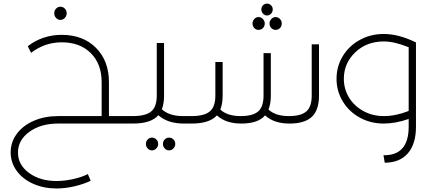

<svg xmlns="http://www.w3.org/2000/svg" viewBox="-20 -695 2428 1080"><path d="M285.2 -620.1Q285.2 -635.7 295.4 -646.5Q305.7 -657.2 319.8 -657.2Q334.5 -657.2 344.7 -646.5Q355 -635.7 355 -620.1Q355 -605 344.5 -594Q334 -583 319.8 -583Q305.7 -583 295.4 -594Q285.2 -605 285.2 -620.1ZM705.1 -42Q717.8 -42 721.4 -37.1Q725.1 -32.2 725.1 -21Q725.1 -9.8 721.4 -4.9Q717.8 0 705.1 0H306.2Q209.5 0 145.3 46.4Q81.1 92.8 81.1 163.1Q81.1 232.4 143.3 277.8Q205.6 323.2 297.9 323.2Q342.8 323.2 391.8 312.3Q440.9 301.3 474.1 284.2L490.2 321.8Q448.2 341.8 396.7 353.5Q345.2 365.2 297.9 365.2Q226.6 365.2 167.5 339.1Q108.4 313 74.2 266.4Q40 219.7 40 162.1Q40 104 75 57.1Q109.9 10.3 170.9 -15.9Q231.9 -42 307.1 -42H551.8V-232.9Q551.8 -335.4 490.7 -396.2Q429.7 -457 327.1 -457Q231.9 -457 154.8 -397.9L136.2 -435.1Q219.7 -499 327.1 -499Q447.3 -499 520 -425.8Q592.8 -352.5 592.8 -232.9V-42Z M1034.7 -42Q1047.4 -42 1051 -37.1Q1054.7 -32.2 1054.7 -21Q1054.7 -9.8 1051 -4.9Q1047.4 0 1034.7 0H1014.6Q922.9 0 870.6 -46.9Q830.1 0 728.5 0H704.6Q691.9 0 688.2 -4.9Q684.6 -9.8 684.6 -21Q684.6 -32.2 688.2 -37.1Q691.9 -42 704.6 -42H726.6Q799.8 -42 830.8 -68.4Q861.8 -94.7 861.8 -157.2V-453.1H902.8V-157.2Q902.8 -112.8 890.6 -80.1Q933.1 -42 1007.8 -42ZM834.5 79.1Q849.1 79.1 859.4 89.4Q869.6 99.6 869.6 115.2Q869.6 129.4 859.1 140.1Q848.6 150.9 834.5 150.9Q820.8 150.9 810.8 140.1Q800.8 129.4 800.8 115.2Q800.8 99.6 810.8 89.4Q820.8 79.1 834.5 79.1ZM930.7 79.1Q945.3 79.1 955.6 89.4Q965.8 99.6 965.8 115.2Q965.8 129.4 955.3 140.1Q944.8 150.9 930.7 150.9Q917 150.9 906.7 140.1Q896.5 129.4 896.5 115.2Q896.5 99.6 906.7 89.4Q917 79.1 930.7 79.1Z M1482.4 -607.9Q1468.8 -607.9 1459.5 -617.9Q1450.2 -627.9 1450.2 -642.1Q1450.2 -655.8 1459.5 -665.3Q1468.8 -674.8 1482.4 -674.8Q1495.1 -674.8 1504.6 -665.3Q1514.2 -655.8 1514.2 -642.1Q1514.2 -627.9 1504.6 -617.9Q1495.1 -607.9 1482.4 -607.9ZM1434.1 -526.9Q1420.4 -526.9 1410.4 -537.1Q1400.4 -547.4 1400.4 -563Q1400.4 -577.1 1410.4 -588.1Q1420.4 -599.1 1434.1 -599.1Q1448.2 -599.1 1458.7 -588.1Q1469.2 -577.1 1469.2 -563Q1469.2 -547.4 1459 -537.1Q1448.7 -526.9 1434.1 -526.9ZM1496.1 -563Q1496.1 -577.1 1506.3 -588.1Q1516.6 -599.1 1530.3 -599.1Q1544.4 -599.1 1554.7 -588.4Q1564.9 -577.6 1564.9 -563Q1564.9 -547.4 1554.9 -537.1Q1544.9 -526.9 1530.3 -526.9Q1516.6 -526.9 1506.3 -537.1Q1496.1 -547.4 1496.1 -563ZM1733.4 -445.8H1774.4V-157.2Q1774.4 -75.7 1734.1 -37.8Q1693.8 0 1608.4 0Q1521 0 1471.2 -45.9Q1431.2 0 1337.4 0Q1250 0 1200.2 -45.9Q1158.7 0 1058.1 0H1034.2Q1021.5 0 1017.8 -4.9Q1014.2 -9.8 1014.2 -21Q1014.2 -32.2 1017.8 -37.1Q1021.5 -42 1034.2 -42H1056.2Q1129.4 -42 1160.4 -68.4Q1191.4 -94.7 1191.4 -157.2V-346.2H1232.4V-157.2Q1232.4 -110.4 1219.2 -79.1Q1257.8 -42 1334 -42Q1402.3 -42 1432.4 -68.4Q1462.4 -94.7 1462.4 -157.2V-396H1503.4V-157.2Q1503.4 -110.4 1490.2 -79.1Q1528.8 -42 1605 -42Q1673.3 -42 1703.4 -68.4Q1733.4 -94.7 1733.4 -157.2Z M2315.9 -458 2319.8 -457V18.1Q2319.8 115.2 2273.9 167.7Q2228 220.2 2144 220.2L2137.2 178.2Q2208 179.2 2243.4 139.2Q2278.8 99.1 2278.8 18.1V-25.9Q2205.6 0 2138.2 0Q2064.9 0 2003.9 -33.4Q1942.9 -66.9 1908 -124.8Q1873 -182.6 1873 -252Q1873 -321.3 1908 -379.2Q1942.9 -437 2003.9 -470.5Q2064.9 -503.9 2138.2 -503.9Q2221.7 -503.9 2315.9 -458ZM2139.2 -42Q2205.6 -42 2278.8 -70.8V-429.2Q2198.2 -461.9 2139.2 -461.9Q2042 -461.9 1978 -400.4Q1914.1 -338.9 1914.1 -252Q1914.1 -195.3 1942.6 -147.5Q1971.2 -99.6 2023.2 -70.8Q2075.2 -42 2139.2 -42Z"/></svg>

Font: Montserrat-Arabic ExtraLight
Style: Regular
Weight: 275
Designer: Mohamed Gaber
Foundry: Kief Type Foundry
Version: Version 5.008;PS 005.008;hotconv 1.0.88;makeotf.lib2.5.64775